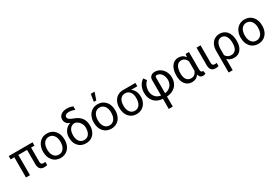

<svg xmlns="http://www.w3.org/2000/svg" viewBox="95 -2137 5410 3731"><g transform="rotate(-30 2799.5 -272.0)"><path d="M555.2 -453.6H479V-134.3Q479 -103 492.2 -87.2Q505.4 -71.3 537.1 -71.3Q560.5 -71.3 579.6 -77.1L580.1 -3.4Q545.9 5.9 510.3 5.9Q388.7 5.9 388.7 -137.7V-453.6H192.9V0H102.5V-453.6H20V-528.3H555.2Z M640.1 -269Q640.1 -346.7 670.7 -408.7Q701.2 -470.7 755.6 -504.4Q810.1 -538.1 879.9 -538.1Q987.8 -538.1 1054.4 -463.4Q1121.1 -388.7 1121.1 -264.6V-258.3Q1121.1 -181.2 1091.6 -119.9Q1062 -58.6 1007.1 -24.4Q952.1 9.8 880.9 9.8Q773.4 9.8 706.8 -64.9Q640.1 -139.6 640.1 -262.7ZM731 -258.3Q731 -170.4 771.7 -117.2Q812.5 -64 880.9 -64Q949.7 -64 990.2 -117.9Q1030.8 -171.9 1030.8 -269Q1030.8 -356 989.5 -409.9Q948.2 -463.9 879.9 -463.9Q813 -463.9 772 -410.6Q731 -357.4 731 -258.3Z M1273.9 -619.6Q1273.9 -686 1323.5 -724.9Q1373 -763.7 1458.5 -763.7Q1526.4 -763.7 1591.8 -736.8L1590.8 -658.7Q1517.1 -687.5 1456.5 -687.5Q1414.6 -687.5 1389.9 -669.9Q1365.2 -652.3 1365.2 -622.1Q1365.2 -569.3 1473.4 -532Q1581.5 -494.6 1632.1 -429Q1682.6 -363.3 1685.1 -267.6V-248.5Q1685.1 -173.8 1656.2 -114.5Q1627.4 -55.2 1574 -22.7Q1520.5 9.8 1449.7 9.8Q1341.3 9.8 1277.1 -62.3Q1212.9 -134.3 1212.9 -252.4V-258.8Q1212.9 -339.4 1258.8 -403.8Q1304.7 -468.3 1375 -485.4L1374.5 -487.8Q1326.2 -506.8 1300 -541Q1273.9 -575.2 1273.9 -619.6ZM1304.2 -248.5Q1304.2 -162.6 1343.5 -113Q1382.8 -63.5 1449.7 -63.5Q1516.1 -63.5 1555.2 -112.8Q1594.2 -162.1 1594.2 -258.8Q1594.2 -325.2 1553 -378.7Q1511.7 -432.1 1450.7 -444.3Q1384.3 -444.3 1344.2 -394.3Q1304.2 -344.2 1304.2 -248.5Z M1776.9 -269Q1776.9 -346.7 1807.4 -408.7Q1837.9 -470.7 1892.3 -504.4Q1946.8 -538.1 2016.6 -538.1Q2124.5 -538.1 2191.2 -463.4Q2257.8 -388.7 2257.8 -264.6V-258.3Q2257.8 -181.2 2228.3 -119.9Q2198.7 -58.6 2143.8 -24.4Q2088.9 9.8 2017.6 9.8Q1910.2 9.8 1843.5 -64.9Q1776.9 -139.6 1776.9 -262.7ZM1867.7 -258.3Q1867.7 -170.4 1908.4 -117.2Q1949.2 -64 2017.6 -64Q2086.4 -64 2127 -117.9Q2167.5 -171.9 2167.5 -269Q2167.5 -356 2126.2 -409.9Q2085 -463.9 2016.6 -463.9Q1949.7 -463.9 1908.7 -410.6Q1867.7 -357.4 1867.7 -258.3ZM2005.9 -778.3H2090.8L2034.2 -613.8H1979.5Z M2862.8 -453.6H2724.1Q2821.8 -381.3 2821.8 -248V-239.7Q2821.8 -171.4 2792 -114Q2762.2 -56.6 2708.3 -23.4Q2654.3 9.8 2585.9 9.8Q2479.5 9.8 2414.6 -64.2Q2349.6 -138.2 2349.6 -262.7V-269Q2349.6 -343.3 2378.4 -402.3Q2407.2 -461.4 2460.2 -494.6Q2513.2 -527.8 2581.5 -528.3H2862.8ZM2440.4 -258.3Q2440.4 -168.9 2479.5 -116.5Q2518.6 -64 2585.9 -64Q2653.8 -64 2692.6 -116.9Q2731.4 -169.9 2731.4 -269Q2731.4 -353 2692.1 -403.3Q2652.8 -453.6 2585 -453.6Q2518.1 -453.6 2479.2 -403.8Q2440.4 -354 2440.4 -258.3Z M3171.9 8.3Q3046.9 -2.9 2979.2 -77.9Q2911.6 -152.8 2911.6 -275.4Q2911.6 -357.4 2943.1 -421.6Q2974.6 -485.8 3036.6 -528.3L3085.9 -463.4Q3007.3 -395 3002.4 -275.4Q3002.4 -190.9 3046.6 -135Q3090.8 -79.1 3171.9 -66.4V-416Q3171.9 -467.3 3205.6 -497.8Q3239.3 -528.3 3294.4 -528.3Q3357.9 -528.3 3412.8 -493.9Q3467.8 -459.5 3499.5 -398.9Q3531.2 -338.4 3531.2 -265.6Q3531.2 -147 3460.4 -74.5Q3389.6 -2 3262.2 8.3V233.4H3171.9ZM3262.2 -66.4Q3345.2 -77.1 3393.1 -131.3Q3440.9 -185.5 3440.9 -265.6Q3438.5 -348.1 3398.2 -400.9Q3357.9 -453.6 3294.4 -453.6Q3262.2 -453.6 3262.2 -413.6Z M4064.9 -528.3V-139.2Q4065.9 -70.8 4104 -70.8Q4113.3 -70.8 4120.6 -73.2L4131.8 -6.3Q4108.4 10.3 4072.3 10.3Q4000.5 10.3 3981.9 -70.3Q3929.7 10.3 3827.6 10.3Q3733.9 10.3 3678.2 -58.8Q3622.6 -127.9 3622.6 -247.1V-254.4Q3622.6 -383.3 3677.7 -460.7Q3732.9 -538.1 3828.6 -538.1Q3927.7 -538.1 3980 -459.5L3988.3 -528.3ZM3712.9 -244.1Q3712.9 -158.7 3748.5 -111.1Q3784.2 -63.5 3850.1 -63.5Q3934.6 -63.5 3974.6 -154.3V-372.1Q3933.1 -463.9 3851.1 -463.9Q3785.6 -463.9 3749.3 -408.4Q3712.9 -353 3712.9 -244.1Z M4324.2 -528.3V-133.3Q4324.2 -102.5 4337.6 -86.9Q4351.1 -71.3 4382.3 -71.3Q4405.8 -71.3 4424.8 -77.1L4425.3 -3.4Q4391.1 5.9 4355.5 5.9Q4233.9 5.9 4233.9 -137.7V-528.3Z M4751.5 -538.1Q4852.5 -538.1 4912.1 -469.2Q4971.7 -400.4 4977.1 -276.4L4977.5 -244.1Q4977.5 -127 4922.9 -58.6Q4868.2 9.8 4774.9 9.8Q4679.7 9.8 4624 -50.8V203.1H4533.2V-283.2Q4533.2 -360.4 4560.8 -418Q4588.4 -475.6 4638.4 -506.8Q4688.5 -538.1 4751.5 -538.1ZM4624 -135.7Q4664.6 -64 4748 -64Q4814 -64 4850.6 -111.6Q4887.2 -159.2 4887.2 -254.4Q4887.2 -354.5 4851.8 -409.2Q4816.4 -463.9 4751.5 -463.9Q4694.3 -463.9 4659.2 -411.1Q4624 -358.4 4624 -275.9Z M5073.2 -269Q5073.2 -346.7 5103.8 -408.7Q5134.3 -470.7 5188.7 -504.4Q5243.2 -538.1 5313 -538.1Q5420.9 -538.1 5487.5 -463.4Q5554.2 -388.7 5554.2 -264.6V-258.3Q5554.2 -181.2 5524.7 -119.9Q5495.1 -58.6 5440.2 -24.4Q5385.3 9.8 5314 9.8Q5206.5 9.8 5139.9 -64.9Q5073.2 -139.6 5073.2 -262.7ZM5164.1 -258.3Q5164.1 -170.4 5204.8 -117.2Q5245.6 -64 5314 -64Q5382.8 -64 5423.3 -117.9Q5463.9 -171.9 5463.9 -269Q5463.9 -356 5422.6 -409.9Q5381.3 -463.9 5313 -463.9Q5246.1 -463.9 5205.1 -410.6Q5164.1 -357.4 5164.1 -258.3Z"/></g></svg>

Font: Noboto
Style: Regular
Weight: 400
Designer: Google
Version: Version 2.001101; 2014